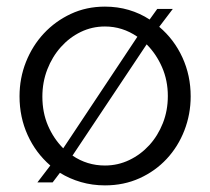

<svg xmlns="http://www.w3.org/2000/svg" viewBox="-20 -550 635 580"><path d="M93 1 132 -50Q88 -88 63.5 -142Q39 -196 39 -259Q39 -314 58.5 -363Q78 -412 112.5 -449Q147 -486 194 -508Q241 -530 297 -530Q335 -530 369 -520Q403 -510 432 -491L455 -523H502L461 -469Q506 -431 531 -376.5Q556 -322 556 -259Q556 -205 537 -156Q518 -107 483.5 -70Q449 -33 401.5 -11.5Q354 10 297 10Q259 10 224.5 0Q190 -10 161 -28L139 1ZM297 -50Q336 -50 370.5 -66.5Q405 -83 431 -111.5Q457 -140 472 -178Q487 -216 487 -260Q487 -307 469.5 -347Q452 -387 423 -416L199 -80Q243 -50 297 -50ZM108 -258Q108 -210 125 -170.5Q142 -131 171 -102L395 -439Q350 -470 297 -470Q258 -470 224 -453.5Q190 -437 164 -408Q138 -379 123 -340.5Q108 -302 108 -258Z"/></svg>

Font: Boldmen
Style: Regular
Weight: 400
Designer: Matt McInerney, Pablo Impallari, Rodrigo Fuenzalida
Foundry: LIVING CONCEPT
Version: Version 1.000